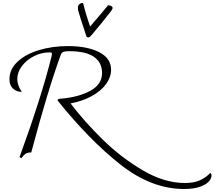

<svg xmlns="http://www.w3.org/2000/svg" viewBox="-20 -1020 1429 1279"><path d="M1389 150Q1389 169 1370.5 189.5Q1352 210 1311 224.5Q1270 239 1206 239Q989 239 782 76Q575 -87 364 -350Q364 -357 367.5 -359Q371 -361 379 -362Q503 -372 581.5 -415Q660 -458 660 -533Q660 -604 605.5 -641.5Q551 -679 442 -679Q417 -679 404 -675Q391 -671 386 -658Q300 -425 188 -4Q166 -6 150.5 4.5Q135 15 123 33Q121 33 116.5 30.5Q112 28 110 27Q258 -379 324 -647L326 -662Q326 -668 322 -669.5Q318 -671 308 -671Q256 -671 206.5 -646Q157 -621 126 -580Q95 -539 95 -493Q95 -453 125 -408Q103 -408 85 -417Q43 -439 43 -493Q43 -558 96.5 -608.5Q150 -659 239 -686Q328 -713 433 -713Q561 -713 640.5 -672.5Q720 -632 720 -555Q720 -507 687.5 -461.5Q655 -416 594 -381.5Q533 -347 450 -331Q543 -209 665 -89.5Q787 30 931 114.5Q1075 199 1211 199Q1273 199 1312 181Q1351 163 1381 132Q1389 138 1389 150ZM730 -967Q730 -959 719 -945Q693 -911 657.5 -867.5Q622 -824 594 -791Q585 -780 579.5 -775.5Q574 -771 569 -771Q558 -771 555 -780Q508 -921 501 -949Q499 -957 499 -971Q499 -983 508 -991.5Q517 -1000 533 -1000Q552 -924 580 -843Q661 -937 700 -985Q708 -985 719 -980.5Q730 -976 730 -967Z"/></svg>

Font: Charmonman
Style: Regular
Weight: 400
Designer: Ekaluck Peanpanawate
Foundry: Cadson Demak Co.,Ltd.
Version: Version 1.000; ttfautohint (v1.6)